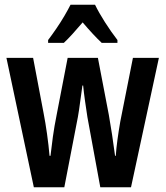

<svg xmlns="http://www.w3.org/2000/svg" viewBox="-20 -786 695 806"><path d="M347 -294Q342 -326 337 -361.5Q332 -397 329 -427H326Q321 -394 316.5 -358.5Q312 -323 307 -295L250 0H122L7 -543H119L163 -311Q171 -270 177.5 -223.5Q184 -177 188 -132H192Q196 -169 202 -212Q208 -255 218 -305L264 -543H391L437 -303Q451 -224 463 -132H466Q468 -162 473 -199Q478 -236 485 -276L538 -543H647L530 0H401ZM379 -766Q395 -733 420.5 -693Q446 -653 473 -618V-606H407Q389 -623 369 -644.5Q349 -666 327 -692Q305 -666 284.5 -643.5Q264 -621 248 -606H182V-618Q198 -639 216.5 -666Q235 -693 250.5 -719.5Q266 -746 276 -766Z"/></svg>

Font: Noto Sans Thai Looped ExtraCondensed SemiBold
Style: Regular
Weight: 600
Width: 2
Designer: Sasikarn Vongin, Ben Mitchell
Foundry: The Fontpad Ltd
Version: Version 1.001; ttfautohint (v1.8.4.7-5d5b)